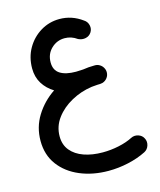

<svg xmlns="http://www.w3.org/2000/svg" viewBox="-131 -684 911 1095"><g transform="rotate(-15 324.5 -136.5)"><path d="M41.5 53.2Q41.5 -27.8 82.8 -94.2Q124 -160.6 190.9 -205.6Q149.9 -230.5 126 -269Q102.1 -307.6 102.1 -358.4Q102.1 -424.3 132.3 -476.8Q162.6 -529.3 213.4 -560.1Q264.2 -590.8 324.7 -590.8Q397.9 -590.8 459 -545.9Q478 -534.2 483.2 -511.5Q488.3 -488.8 475.6 -469.7Q463.9 -452.1 442.4 -447.3Q420.9 -442.4 398.4 -453.1Q364.7 -477.5 325.2 -477.5Q279.3 -477.5 246.1 -445.6Q212.9 -413.6 212.9 -364.3Q212.9 -317.9 246.1 -296.9Q279.3 -275.9 339.4 -275.9Q357.4 -275.9 381.3 -277.8Q415 -283.2 448.7 -283.2H449.2Q465.8 -284.2 479.5 -276.1Q493.2 -268.1 500.5 -254.9Q507.8 -242.2 507.8 -228Q507.8 -209.5 496.8 -195.1Q485.8 -180.7 468.8 -175.3Q468.8 -175.3 468.8 -175.3Q467.8 -175.3 466.3 -174.8Q460.4 -173.3 454.1 -172.9Q446.3 -172.4 437.5 -172.4Q428.7 -172.4 413.1 -170.4Q407.7 -169.9 402.3 -169.4Q337.9 -160.2 281 -128.9Q224.1 -97.7 188.7 -50Q153.3 -2.4 153.3 56.6Q153.3 106.4 181.2 140.1Q209 173.8 257.6 190.9Q306.2 208 368.2 208Q416 208 463.1 198Q510.3 188 545.4 169.9Q565.4 159.7 587.9 166.7Q610.4 173.8 620.1 193.8Q630.4 213.9 623.3 236.1Q616.2 258.3 596.2 268.6Q548.8 292.5 490.7 305.4Q432.6 318.4 373.5 318.4Q280.8 318.4 205.3 286.6Q129.9 254.9 85.7 195.6Q41.5 136.2 41.5 53.2Z"/></g></svg>

Font: Mikhak-DS2-FD SemiBold
Style: Regular
Weight: 600
Designer: Amin Abedi
Version: Version 3.2